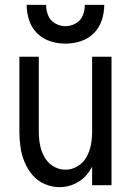

<svg xmlns="http://www.w3.org/2000/svg" viewBox="-20 -764 540 792"><path d="M225 8Q194 8 164 -5Q134 -18 113.5 -42.5Q93 -67 81 -96.5Q69 -126 64.5 -157Q60 -188 60 -220V-530H140V-220Q140 -193 145 -166.5Q150 -140 163 -116.5Q176 -93 199.5 -78.5Q223 -64 250 -64Q277 -64 300.5 -78.5Q324 -93 337 -116.5Q350 -140 355 -166.5Q360 -193 360 -220V-530H440V0H360V-76Q350 -58 337 -42Q316 -18 286.5 -5Q257 8 225 8ZM250 -584Q218 -584 187 -594Q156 -604 133 -627Q110 -650 100 -681Q90 -712 90 -744H170Q170 -722 178.5 -700.5Q187 -679 207.5 -667.5Q228 -656 250 -656Q272 -656 292.5 -667.5Q313 -679 321.5 -700.5Q330 -722 330 -744H410Q410 -712 400 -681Q390 -650 367 -627Q344 -604 313 -594Q282 -584 250 -584Z"/></svg>

Font: Iosevka SS01
Style: Regular
Weight: 400
Monospace: yes
Designer: Belleve Invis
Foundry: Belleve Invis
Version: 2.3.3; ttfautohint (v1.8.3)